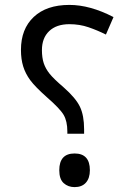

<svg xmlns="http://www.w3.org/2000/svg" viewBox="-20 -744 525 778"><path d="M282.2 14.2Q255.9 14.2 238 -2Q220.2 -18.1 220.2 -54.2Q220.2 -122.1 282.2 -122.1Q344.2 -122.1 344.2 -54.2Q344.2 -22 328.1 -3.9Q312 14.2 282.2 14.2ZM252.9 -210.9Q252.9 -252.9 237.8 -278.6Q222.7 -304.2 169.9 -350.1Q122.1 -392.6 102.5 -419.2Q83 -445.8 74 -474.9Q64.9 -503.9 64.9 -542Q64.9 -626.5 116.7 -675.3Q168.5 -724.1 261.2 -724.1Q344.7 -724.1 439.9 -674.8L409.2 -604Q375 -621.1 338.9 -633.5Q302.7 -646 261.2 -646Q208.5 -646 179.2 -617.9Q149.9 -589.8 149.9 -541Q149.9 -510.3 157.2 -488Q164.6 -465.8 180.9 -445.3Q197.3 -424.8 237.8 -390.1Q287.1 -346.7 304 -311.3Q320.8 -275.9 320.8 -220.2V-202.1H252.9Z"/></svg>

Font: DroidArabicKufi
Style: Regular
Weight: 400
Designer: Pascal Zoghbi
Foundry: Ascender Corporation
Version: Version 1.00; ttfautohint (v1.4.1)